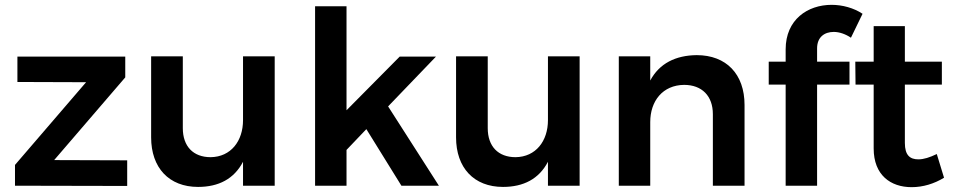

<svg xmlns="http://www.w3.org/2000/svg" viewBox="-20 -768 3945 794"><path d="M498 -534H52V-429L336 -428L42 -86V0L506 1V-105L204 -106L498 -448Z M1116 -535H985V-271C985 -185 935 -119 851 -118C779 -118 736 -163 736 -238V-535H605V-200C605 -74 679 5 799 5C884 5 948 -28 985 -99V0H1116Z M1495 -234 1640 0H1795L1585 -328L1783 -534H1633L1413 -312V-742H1283V0H1413V-148Z M2377 -535H2246V-271C2246 -185 2196 -119 2112 -118C2040 -118 1997 -163 1997 -238V-535H1866V-200C1866 -74 1940 5 2060 5C2145 5 2209 -28 2246 -99V0H2377Z M2861 -540C2774 -539 2707 -506 2669 -435V-535H2539V0H2669V-263C2669 -351 2721 -416 2809 -417C2883 -417 2928 -371 2928 -296V0H3059V-334C3059 -461 2984 -540 2861 -540Z M3428 -636C3451 -636 3477 -627 3499 -612L3547 -711C3511 -735 3464 -748 3419 -748C3320 -748 3229 -687 3229 -564V-513H3159V-418H3229V0H3359V-418H3493V-513H3359V-568C3359 -615 3390 -636 3428 -636Z M3884 -33 3854 -131C3825 -117 3800 -109 3778 -109C3743 -109 3722 -126 3722 -177V-418H3875V-513H3722V-660H3593V-513H3517L3518 -418H3593V-154C3593 -44 3663 6 3750 6C3797 6 3843 -8 3884 -33Z"/></svg>

Font: Montserrat_SPRD_medium Medium
Style: Regular
Weight: 400
Designer: Julieta Ulanovsky edited by Nelly Hempel
Foundry: Julieta Ulanovsky
Version: Version 4.000;PS 004.000;hotconv 1.0.88;makeotf.lib2.5.64775